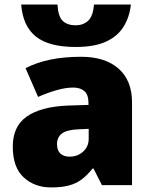

<svg xmlns="http://www.w3.org/2000/svg" viewBox="-20 -812 663 842"><path d="M554 -792Q548 -737 522 -695Q496 -653 445 -629.5Q394 -606 312 -606Q194 -606 137 -652Q80 -698 73 -792H232Q235 -739 255.5 -720Q276 -701 312 -701Q344 -701 366 -720.5Q388 -740 392 -792ZM336 -563Q441 -563 500 -511Q559 -459 559 -363V0H427L390 -73H386Q363 -44 338.5 -25.5Q314 -7 282 1.5Q250 10 204 10Q132 10 84 -34Q36 -78 36 -169Q36 -258 97.5 -301Q159 -344 276 -349L368 -352V-360Q368 -397 350 -412.5Q332 -428 301 -428Q268 -428 228 -416.5Q188 -405 147 -387L92 -513Q140 -538 200.5 -550.5Q261 -563 336 -563ZM325 -245Q273 -243 251.5 -226.5Q230 -210 230 -180Q230 -152 245 -138.5Q260 -125 285 -125Q320 -125 344.5 -147Q369 -169 369 -204V-247Z"/></svg>

Font: Noto Sans Black
Style: Regular
Weight: 900
Designer: Monotype Design Team
Foundry: Monotype Imaging Inc.
Version: Version 2.007